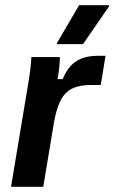

<svg xmlns="http://www.w3.org/2000/svg" viewBox="-20 -720 440 740"><path d="M22.5 0 85.8 -380Q92.5 -417.5 96.7 -451.2Q100.8 -485 100.8 -500H210.8Q210.8 -483.3 208.3 -460Q205.8 -436.7 201.7 -415H221.7Q230.8 -438.3 246.7 -459.2Q262.5 -480 289.6 -492.5Q316.7 -505 358.3 -505H386.7L368.3 -392.5H330.8Q286.7 -392.5 258.3 -378.8Q230 -365 213.3 -332.5Q196.7 -300 187.5 -245L146.7 0ZM200 -550V-555L285 -700H400V-695L300 -550Z"/></svg>

Font: Familjen Grotesk SemiBold
Style: Italic
Weight: 600
Italic angle: -9.46201°
Designer: Anders Wikstroem, Jonas Baeckman, Matilda Gysing, Kristian Moeller
Foundry: Familjen STHLM AB
Version: Version 2.002